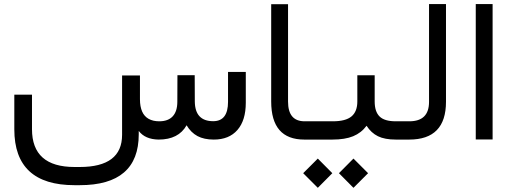

<svg xmlns="http://www.w3.org/2000/svg" viewBox="-20 -671 2458 923"><path d="M652.8 -193.8Q652.8 -175.8 655.5 -161.1Q658.2 -146.5 663.3 -134.8Q668.5 -123 676.3 -114.3Q684.1 -105.5 694.6 -99.6Q705.1 -93.8 717.8 -90.8Q730.5 -87.9 745.6 -87.9Q788.1 -87.9 810.3 -111.8Q832.5 -135.7 832.5 -182.1L833 -309.6H916L916.5 -183.1Q917.5 -88.4 1004.9 -88.4Q1076.2 -88.4 1076.2 -181.2V-325.2H1161.6V-177.2Q1161.6 -92.3 1121.3 -46.1Q1081.1 0 1007.8 0Q960.9 0 929.4 -16.8Q897.9 -33.7 877 -68.8Q838.4 0 742.7 0Q677.7 -1 647 -41.5V-25.4Q647 219.2 363.3 219.2H338.4Q48.8 219.2 48.8 -49.3V-215.8H133.8V-49.8Q133.8 131.8 338.4 131.8H363.3Q566.9 131.8 566.9 -22.9V-308.1H652.8Z M1476.6 -42Q1476.6 0 1465.3 0H1442.9Q1283.7 0 1283.7 -183.1V-650.9H1364.7V-182.6Q1364.7 -87.9 1444.3 -87.9H1465.3Q1476.6 -87.9 1476.6 -47.4Z M1609.4 161.6 1679.2 91.3 1749.5 161.6 1679.2 231.9ZM1437.5 161.6 1507.8 91.3 1577.6 161.6 1507.8 231.9ZM1460 -87.9H1580.1Q1641.6 -87.9 1669.7 -111.3Q1697.8 -134.8 1697.8 -183.1V-309.1H1781.2V-183.1Q1781.2 -134.3 1804.7 -111.1Q1828.1 -87.9 1882.3 -87.9H1893.1Q1904.3 -87.9 1904.3 -47.4V-42Q1904.3 0 1893.1 0H1882.8Q1829.6 0 1796.9 -16.1Q1764.2 -32.2 1742.2 -66.4Q1716.8 -32.2 1677.7 -16.1Q1638.7 0 1577.6 0H1460Q1447.8 0 1447.8 -42V-47.4Q1447.8 -87.9 1460 -87.9Z M1888.2 -87.9H1947.8Q2042.5 -87.9 2042.5 -181.2V-651.4H2124V-181.6Q2124 0 1947.3 0H1888.2Q1876 0 1876 -42V-47.4Q1876 -87.9 1888.2 -87.9Z M2267.1 -651.4H2348.1V-0.5H2267.1Z"/></svg>

Font: Shabnam FD-WOL
Style: FD-WOL
Weight: 400
Foundry: DejaVu fonts team - Redesigned by Saber Rastikerdar - Based on Vazir font
Version: Version 5.0.1